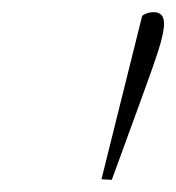

<svg xmlns="http://www.w3.org/2000/svg" viewBox="-20 -767 290 316"><path d="M147 -472 214 -741Q222 -747 233 -747Q250 -747 250 -728Q250 -713 240.5 -683.5Q231 -654 206 -586L164 -471Z"/></svg>

Font: Source Serif 4 SmText ExtraLight
Style: Italic
Weight: 200
Italic angle: -12°
Designer: Frank Grießhammer
Foundry: Adobe
Version: Version 4.005;hotconv 1.1.0;makeotfexe 2.6.0